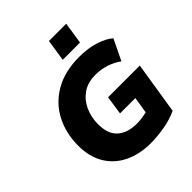

<svg xmlns="http://www.w3.org/2000/svg" viewBox="-251 -1083 1249 1249"><g transform="rotate(-45 373.5 -458.5)"><path d="M407 11Q308 11 230 -26Q152 -63 107.5 -135Q63 -207 63 -312Q63 -426 110.5 -517.5Q158 -609 250.5 -662.5Q343 -716 477 -716Q558 -716 622 -695Q686 -674 719 -644L650 -501Q568 -559 468 -559Q397 -559 349.5 -525.5Q302 -492 277.5 -437.5Q253 -383 253 -319Q253 -228 301.5 -185.5Q350 -143 435 -143Q477 -143 527 -155L545 -268H404L423 -397H715L658 -38Q603 -12 536 -0.5Q469 11 407 11ZM387 -778 410 -928H569L546 -778Z"/></g></svg>

Font: Nunito Sans Black
Style: Italic
Weight: 900
Italic angle: -9°
Designer: Vernon Adams
Foundry: Vernon Adams
Version: Version 3.006; ttfautohint (v1.8.3)